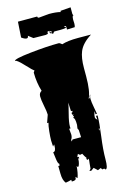

<svg xmlns="http://www.w3.org/2000/svg" viewBox="-149 -1010 797 1172"><g transform="rotate(-15 249.5 -423.5)"><path d="M364.3 -825.2Q343.8 -821.3 323 -821.5Q302.2 -821.8 291.7 -821.8Q281.2 -821.8 281.2 -815.9Q281.2 -813.5 281.7 -813L270.5 -811.5L269 -815.9Q257.8 -815.9 257.8 -822.8V-829.1L269 -817.9L270.5 -829.1H257.8L258.8 -833.5L246.1 -831.5L245.1 -817.9Q233.4 -814.9 231 -814.9L153.3 -815.9L124 -838.4Q124 -824.2 112.8 -824.2Q101.6 -824.2 81.5 -838.4L87.9 -937H209.5Q209.5 -927.7 218.8 -927.7L282.7 -933.6Q328.1 -933.6 355 -926.3L356.4 -933.6L420.9 -938.5V-897L424.8 -884.3L420.4 -885.3Q416.5 -875 416.5 -861.8L417.5 -836.4Q417.5 -824.7 414.1 -814.9L364.7 -813Q365.2 -814.9 365.2 -826.2Q365.2 -837.4 356 -837.4L352.1 -836.4ZM403.8 -559.1V-506.8Q403.8 -412.6 383.3 -371.1Q392.6 -371.1 392.6 -382.3V-386.2L401.4 -393.6Q393.6 -385.7 393.6 -366.9Q393.6 -348.1 400.6 -312Q407.7 -275.9 408.2 -269H398.9V-288.1Q390.1 -270.5 390.1 -251.5V-246.6L401.4 -232.9L399.4 -258.3H409.2V-254.4Q409.2 -212.9 397.9 -130.1Q386.7 -47.4 386.7 12Q386.7 71.3 371.6 73.2L364.3 65.4L352.5 67.4L344.7 56.6L323.2 65.9L324.7 64.5L303.2 44.4L285.2 57.6L273.4 56.6L283.7 44.4Q283.7 34.2 286.4 13.7Q289.1 -6.8 289.1 -17.6L280.3 -11.7L271.5 -22.5H279.3Q267.1 -38.6 258.3 -56.6L243.7 -53.7L232.4 -62.5L223.6 -44.4H232.4L233.4 -33.7L226.1 -35.2L226.6 -26.9Q226.6 -16.6 222.4 -1.5Q218.3 13.7 213.1 13.7Q208 13.7 206.1 5.9Q203.1 49.8 192.4 79.6L181.2 68.4V75.2Q181.2 83 175.8 86.9Q168.9 90.8 153.3 90.8L152.3 79.6Q138.2 84.5 115.7 87.9Q98.6 67.9 98.4 25.9Q98.1 -16.1 97.7 -22.5L105.5 -21.5L107.4 -33.7Q98.6 -36.1 94.5 -72Q90.3 -107.9 89.4 -111.3Q107.4 -111.3 107.4 -147.5V-156.2L97.7 -145.5L95.7 -183.1Q95.7 -206.1 99.4 -241.7Q103 -277.3 108.4 -293H99.6L116.7 -341.8Q116.7 -361.3 108.6 -400.4Q100.6 -439.5 100.6 -460.9Q100.6 -482.4 118.2 -492.2Q101.1 -547.4 100.6 -611.8L108.4 -623.5Q99.6 -627.4 61.3 -668.7Q22.9 -710 11.2 -710H8.3Q8.3 -722.7 113.3 -734.1Q218.3 -745.6 293.5 -745.6Q300.8 -745.6 314 -733.9Q350.6 -746.1 416 -746.1L498.5 -745.6Q438.5 -708 419.9 -662.6Q403.8 -624 403.8 -559.1ZM228.5 -235.8 229.5 -224.6H220.7L224.1 -187Q224.1 -168.9 214.8 -156.2L215.3 -145.5L224.1 -156.2H277.8L275.4 -202.1L270 -213.4L273.4 -235.8Q273.4 -281.2 261.7 -281.2L270 -293H261.7L269 -302.7H260.7L259.8 -314.9Q268.1 -314.9 268.1 -325.7H259.3L256.8 -380.4Q254.4 -362.3 241.5 -313.2Q228.5 -264.2 228.5 -235.8ZM400.4 -177.2 396 -179.2Q395 -179.2 395 -173.3V-165.5Q395 -166.5 402.3 -178.2Q401.4 -177.2 400.4 -177.2ZM374.5 75.7 369.6 73.2ZM322.3 67.4Q322.3 65.9 323.2 65.9Z"/></g></svg>

Font: Butcherman
Style: Regular
Weight: 400
Version: Version 001.003